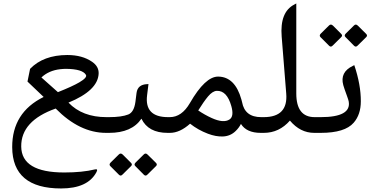

<svg xmlns="http://www.w3.org/2000/svg" viewBox="-20 -755 2140 1091"><path d="M49.3 81.1Q48.8 -115.7 228 -204.1Q182.1 -248 136.2 -291.5Q143.6 -327.6 150.9 -363.8Q226.1 -441.9 362.3 -442.4Q447.8 -442.4 503.4 -403.8Q542.5 -377 540.5 -335.9Q535.6 -240.2 369.1 -171.9Q447.8 -89.4 585 -89.4H592.8Q609.9 -89.4 609.9 -47.9V-44.9Q609.9 0 592.8 0H582.5Q432.6 0 296.4 -138.2Q99.1 -68.4 100.6 77.6Q102.1 225.1 345.2 225.1Q447.8 225.1 520 207.5Q538.6 203.1 527.8 223.6Q478.5 315.9 327.1 315.9Q50.3 315.9 49.3 81.1ZM322.3 -361.8Q257.3 -354.5 215.3 -314.9L309.1 -231.4Q391.6 -264.2 430.7 -287.1Q477.1 -314.5 468.3 -329.6Q449.2 -362.8 355.5 -363.8Q339.4 -363.8 322.3 -361.8Z M942.9 0H932.6Q822.3 0 783.7 -80.6Q729 0 600.1 0H587.9Q551.3 0 551.3 -44.9V-47.9Q551.3 -89.4 587.9 -89.4H599.6Q670.9 -89.4 709 -104.5Q741.7 -117.7 749.5 -176.3L755.9 -227.1Q762.2 -274.9 816.4 -276.9L823.7 -277.3L815.9 -214.4Q799.8 -89.4 935.1 -89.4H942.9Q960 -89.4 960 -47.9V-44.9Q960 0 942.9 0ZM677.9 123.8 724.4 170.3Q733.9 179.7 725 188.6L675.7 237.3Q665.7 247.8 655.8 237.9L606.5 188.6Q598.2 179.7 608.1 169.2L654.7 123.2Q665.7 111.6 677.9 123.8ZM819.1 123.8 866.2 170.3Q875.6 179.7 866.8 188.6L817.5 237.3Q807.5 247.8 797.5 237.9L748.8 188.6Q739.4 179.7 750.5 168.6L796.4 123.2Q807.5 111.6 819.1 123.8Z M1182.6 -84.5Q1250 -53.7 1284.2 -76.2Q1311 -93.8 1294.4 -152.3Q1269.5 -240.7 1211.9 -238.8Q1188 -237.8 1162.1 -207Q1136.7 -176.3 1106.4 -127.4Q1143.1 -102.5 1182.6 -84.5ZM1060.1 -52.2Q1002 0 945.3 0H938Q901.4 0 901.4 -44.9V-47.9Q901.4 -89.4 938 -89.4H944.8Q1012.7 -89.4 1059.1 -169.4Q1146 -320.3 1219.7 -319.8Q1315.4 -318.8 1351.6 -189.9Q1354 -182.1 1355.5 -174.8Q1371.1 -89.4 1463.9 -89.4H1471.7Q1488.8 -89.4 1488.8 -47.9V-44.9Q1488.8 0 1471.7 0H1461.4Q1381.3 0 1349.1 -50.8Q1337.9 -28.8 1319.3 -10.7Q1289.1 19 1246.1 20.5Q1207 22 1161.6 4.9Q1105 -16.6 1060.1 -52.2Z M1768.1 -89.4H1795.4Q1812.5 -89.4 1812.5 -47.9V-44.9Q1812.5 0 1795.4 0H1765.6Q1686 0 1627.4 -69.8Q1566.4 0 1479 0H1466.8Q1430.2 0 1430.2 -44.9V-47.9Q1430.2 -89.4 1466.8 -89.4H1478.5Q1617.7 -89.4 1606.4 -223.6L1580.6 -546.4Q1569.3 -686.5 1651.9 -729L1663.6 -735.4V-223.6Q1663.6 -89.4 1768.1 -89.4Z M1802.2 -89.4Q1977.5 -89.4 1961.4 -178.7Q1959.5 -188.5 1952.1 -208.5Q1935.1 -254.9 1930.7 -271Q1910.2 -345.2 1985.4 -380.9L1993.2 -384.8Q2030.8 -272.9 2030.3 -179.2Q2030.3 -104 1989.7 -57.6Q1939.9 0 1802.7 0H1790.5Q1753.9 0 1753.9 -44.9V-47.9Q1753.9 -89.4 1790.5 -89.4ZM1872.3 -609.1 1918.8 -562.6Q1928.2 -553.2 1919.3 -544.3L1870 -495.6Q1860.1 -485.1 1850.1 -495L1800.8 -544.3Q1792.5 -553.2 1802.5 -563.7L1849 -609.7Q1860.1 -621.3 1872.3 -609.1ZM2013.5 -609.1 2060.5 -562.6Q2070 -553.2 2061.1 -544.3L2011.8 -495.6Q2001.8 -485.1 1991.9 -495L1943.1 -544.3Q1933.7 -553.2 1944.8 -564.3L1990.8 -609.7Q2001.8 -621.3 2013.5 -609.1Z"/></svg>

Font: Gandom FD-WOL
Style: FD-WOL
Weight: 400
Foundry: DejaVu fonts team - Redesigned by Saber Rastikerdar - Based on Samim Font
Version: Version 0.6